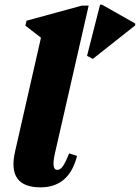

<svg xmlns="http://www.w3.org/2000/svg" viewBox="-20 -789 601 825"><path d="M154 16Q9 16 45 -139L156 -627L89 -679L94 -700L332 -765H361L216 -130Q200 -59 226 -59Q239 -59 250 -74.5Q261 -90 277 -130L311 -119Q277 16 154 16ZM379 -536 354 -549 410 -769H418L561 -688V-680Z"/></svg>

Font: Platypi ExtraBold
Style: Italic
Weight: 800
Italic angle: -13°
Designer: David Sargent
Foundry: Bolt Cutter Type
Version: Version 1.200; ttfautohint (v1.8.4.7-5d5b)